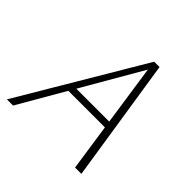

<svg xmlns="http://www.w3.org/2000/svg" viewBox="-169 -812 966 966"><g transform="rotate(45 314.0 -329.0)"><path d="M494 0 401 -632H419L53 0H9L399 -658H437L539 0ZM173 -249 192 -285H469L480 -249Z"/></g></svg>

Font: Ysabeau Infant ExtraLight
Style: Italic
Weight: 250
Italic angle: -12°
Designer: Christian Thalmann (Catharsis Fonts)
Version: Version 2.001;gftools[0.9.30]; featfreeze: ss01,ss02,lnum